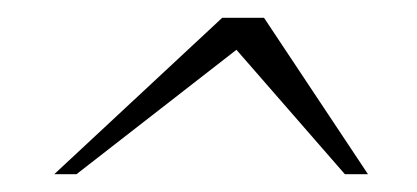

<svg xmlns="http://www.w3.org/2000/svg" viewBox="-20 -582 469 216"><path d="M41 -386 230 -562H277L394 -386H368L246 -526L66 -386Z"/></svg>

Font: Gwendolyn
Style: Regular
Weight: 400
Designer: Robert E. Leuschke
Foundry: Robert E. Leuschke
Version: Version 1.010; ttfautohint (v1.8.3)